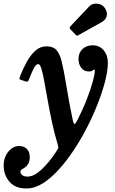

<svg xmlns="http://www.w3.org/2000/svg" viewBox="-126 -795 644 1077"><path d="M372 -394Q345.5 -394 329.8 -414.5Q314 -435 314.5 -465.5Q314.5 -499.5 337.2 -520.2Q360 -541 393 -541Q432.5 -541 455.8 -512.8Q479 -484.5 479 -442.5Q479 -401.5 464.8 -344Q450.5 -286.5 425 -220.2Q399.5 -154 365.2 -86.2Q331 -18.5 290.2 43.5Q249.5 105.5 205.2 154.5Q161 203.5 115.5 232.5Q70 261.5 26 262Q-37.5 264 -71.5 226Q-105.5 188 -105.5 131.5Q-105.5 104 -94 79.5Q-82.5 55 -62.8 39.5Q-43 24 -18.5 24Q8 24 24.5 40.2Q41 56.5 41 86.5Q40.5 110.5 32.5 123.8Q24.5 137 14.2 144Q4 151 -3.8 155.5Q-11.5 160 -11.5 166.5Q-11.5 179 -1.5 187.2Q8.5 195.5 28.5 195.5Q65 195.5 108 155Q151 114.5 188.5 56.5Q198.5 41.5 200.5 36.8Q202.5 32 197 12.5Q180.5 -41 166.8 -104.5Q153 -168 142 -229.8Q131 -291.5 122 -340.2Q113 -389 105.5 -412.5Q103 -420.5 99 -427.8Q95 -435 86.5 -435Q75 -435 62 -408.8Q49 -382.5 36 -348.5Q32.5 -340 29.2 -337.8Q26 -335.5 18 -338L-7 -346.5Q-18 -349.5 -17.2 -354.2Q-16.5 -359 -12.5 -370Q4 -411.5 25 -449.5Q46 -487.5 73 -511.2Q100 -535 134 -535Q172.5 -535 190.8 -513.8Q209 -492.5 219 -454.5Q232.5 -400 246.5 -312.5Q260.5 -225 281.5 -124.5Q287 -98.5 292.2 -99.5Q297.5 -100.5 307.5 -120Q339 -181.5 361 -238.2Q383 -295 394.5 -337.5Q406 -380 406 -397.5Q406 -404.5 402.5 -404.5Q398.5 -404.5 393 -399.2Q387.5 -394 372 -394ZM461.5 -751Q478 -726.5 472.5 -705Q467 -683.5 446.5 -672L316 -599Q310 -595 306.5 -595Q303 -595 298 -600.5L269 -630.5Q261 -639.5 269 -647.5L373 -757.5Q390.5 -777 418.8 -774.5Q447 -772 461.5 -751Z"/></svg>

Font: Besley* Narrow Semi
Style: Italic
Weight: 600
Width: 4
Italic angle: -13°
Designer: Owen Earl
Foundry: indestructible type*
Version: Version 3.000; ttfautohint (v1.8.3)